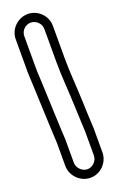

<svg xmlns="http://www.w3.org/2000/svg" viewBox="-182 -788 648 1054"><g transform="rotate(-20 142.5 -261.5)"><path d="M75 -635C75 -666 101 -693 133 -693C165 -693 192 -666 192 -635V-443C192 -357 200 -275 203 -190C205 -136 208 -79 210 -27V111C210 142 183 170 152 170C121 170 93 142 93 111V-24V-25C87 -132 84 -242 79 -349L77 -396C76 -414 75 -428 75 -443ZM25 -635V-443C25 -427 26 -411 27 -392L29 -347C34 -240 37 -131 43 -23V111C43 170 93 220 152 220C211 220 260 170 260 111V-28V-29C257 -82 255 -138 253 -192C250 -279 242 -360 242 -443V-635C242 -694 193 -743 134 -743C75 -743 25 -694 25 -635Z"/></g></svg>

Font: Blanket
Style: BlkOutline
Weight: 900
Foundry: Cannot Into Space Fonts
Version: Version 0.9